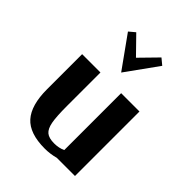

<svg xmlns="http://www.w3.org/2000/svg" viewBox="-203 -808 926 926"><g transform="rotate(45 260.5 -344.5)"><path d="M69.8 0ZM148.9 -510.3ZM265.6 -510.3 148.9 -673.3 179.7 -699.2 265.6 -611.3 351.6 -699.2 382.8 -673.3ZM335.9 -51.8V-439.9H460.9V0H336.9Q301.3 9.8 264.2 9.8Q160.6 9.8 115.2 -41Q69.8 -91.8 69.8 -200.2V-439.9H194.8V-211.9Q194.8 -139.2 201.4 -104Q208 -68.8 225.3 -54.4Q242.7 -40 278.8 -40Q310.5 -40 335.9 -51.8Z"/></g></svg>

Font: Pfennig
Style: Bold
Weight: 700
Version: Version 20120410 ; ttfautohint (v0.8)